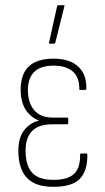

<svg xmlns="http://www.w3.org/2000/svg" viewBox="-20 -715 408 743"><path d="M186 8Q116 8 83.5 -27.5Q51 -63 51 -132Q51 -182 73.5 -211Q96 -240 130 -248V-249Q98 -261 79 -291Q60 -321 60 -369Q60 -488 187 -488Q250 -488 283 -457Q316 -426 314 -372Q314 -367 310 -367H290Q286 -367 287 -372Q287 -417 261 -439Q235 -461 188 -461Q88 -461 88 -366Q88 -317 112.5 -288.5Q137 -260 183 -260H240Q244 -260 244 -256V-239Q244 -234 240 -234H182Q79 -234 79 -132Q79 -75 104 -47Q129 -19 187 -19Q242 -19 266.5 -42Q291 -65 290 -117Q290 -121 294 -121H314Q318 -121 318 -116Q319 -54 289 -23Q259 8 186 8ZM173 -546Q169 -546 170 -551L201 -691Q202 -695 207 -695H226Q231 -695 229 -690L194 -550Q193 -546 190 -546Z"/></svg>

Font: Sofia Sans Cond ExtraLight
Style: Regular
Weight: 200
Width: 3
Designer: Botio Nikoltchev, Ani Petrova
Foundry: lettersoup
Version: Version 4.100; ttfautohint (v1.8.3)